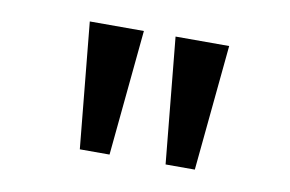

<svg xmlns="http://www.w3.org/2000/svg" viewBox="-42 -794 586 388"><g transform="rotate(10 251.0 -600.0)"><path d="M140 -471 115 -729H226L201 -471ZM316 -471 291 -729H401L376 -471Z"/></g></svg>

Font: hexuhindi05
Style: Book
Weight: 400
Designer: Jelle Bosma - Monotype Design Team
Foundry: Monotype Imaging Inc.
Version: Version 2.003